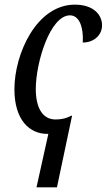

<svg xmlns="http://www.w3.org/2000/svg" viewBox="-20 -566 459 826"><path d="M188 10 137 240H225L290 -68H286C268 -58 247 -52 219 -52C162 -52 134 -104 134 -183C134 -298 196 -500 281 -500C322 -500 340 -447 336 -383C384 -383 420 -415 419 -459C418 -503 382 -546 302 -546C137 -546 42 -334 42 -182C42 -51 106 12 188 10Z"/></svg>

Font: Noto Serif ExtraCondensed
Style: Italic
Weight: 400
Width: 2
Italic angle: -12°
Designer: Monotype Design Team
Foundry: Monotype Imaging Inc.
Version: Version 2.014